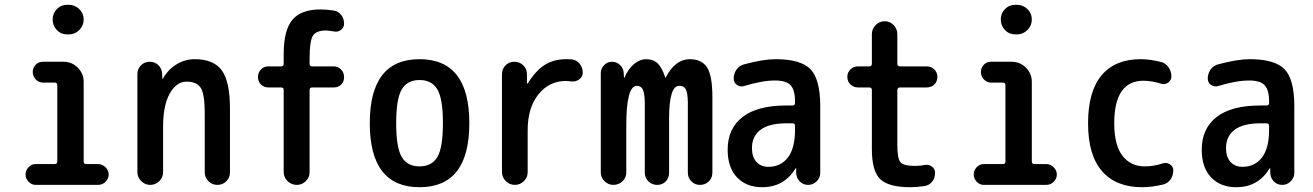

<svg xmlns="http://www.w3.org/2000/svg" viewBox="-20 -780 5540 810"><path d="M130.9 0Q113.3 0 100.6 -13.2Q87.9 -26.4 87.9 -43.9Q87.9 -61.5 100.6 -74.7Q113.3 -87.9 130.9 -87.9H210.9Q221.7 -87.9 221.7 -98.6V-420.9Q221.7 -431.6 210.9 -431.6H161.1Q143.6 -431.6 130.9 -444.8Q118.2 -458 118.2 -476.1Q118.2 -494.1 130.4 -506.8Q142.6 -519.5 161.1 -519.5H248Q283.2 -519.5 308.1 -494.6Q333 -469.7 333 -434.6V-98.6Q333 -87.9 343.8 -87.9H393.6Q411.1 -87.9 424.8 -74.7Q438.5 -61.5 438.5 -43.9Q438.5 -26.4 425.3 -13.2Q412.1 0 393.6 0ZM263.7 -759.8H269.5Q295.9 -759.8 314.5 -741.7Q333 -723.6 333 -697.8Q333 -671.9 314.5 -653.3Q295.9 -634.8 269.5 -634.8H263.7Q237.3 -634.8 219.7 -653.3Q202.1 -671.9 202.1 -697.8Q202.1 -723.6 219.7 -741.7Q237.3 -759.8 263.7 -759.8Z M559.6 -53.7V-467.8Q559.6 -489.3 574.7 -504.4Q589.8 -519.5 611.3 -519.5Q633.8 -519.5 648.4 -504.9Q663.1 -490.2 664.1 -467.8L665 -448.2Q665 -447.3 666 -447.3Q668 -447.3 668 -449.2Q689.5 -487.3 725.1 -508.8Q760.7 -530.3 801.8 -530.3Q880.9 -530.3 915.5 -483.4Q950.2 -436.5 950.2 -320.3V-52.7Q950.2 -30.3 934.6 -15.1Q918.9 0 897 0Q875 0 859.4 -15.6Q843.8 -31.2 843.8 -52.7V-300.8Q843.8 -382.8 827.1 -409.2Q810.5 -435.5 766.6 -435.5Q724.6 -435.5 696.3 -385.7Q668 -335.9 668 -244.1V-53.7Q668 -31.2 651.9 -15.6Q635.7 0 613.8 0Q591.8 0 575.7 -16.1Q559.6 -32.2 559.6 -53.7Z M1112.3 -411.1Q1093.8 -411.1 1081.1 -423.3Q1068.4 -435.5 1068.4 -454.6Q1068.4 -473.6 1080.6 -486.8Q1092.8 -500 1112.3 -500H1166Q1176.8 -500 1176.8 -510.7V-551.8Q1176.8 -652.3 1213.4 -696.3Q1250 -740.2 1332 -740.2Q1357.4 -740.2 1388.7 -735.4Q1407.2 -732.4 1419.4 -716.8Q1431.6 -701.2 1431.6 -679.7Q1431.6 -664.1 1418.5 -653.8Q1405.3 -643.6 1387.7 -647.5Q1361.3 -651.4 1355.5 -651.4Q1313.5 -651.4 1299.8 -628.9Q1286.1 -606.4 1286.1 -532.2V-510.7Q1286.1 -500 1296.9 -500H1387.7Q1406.2 -500 1418.9 -486.8Q1431.6 -473.6 1431.6 -454.6Q1431.6 -435.5 1419.4 -423.3Q1407.2 -411.1 1387.7 -411.1H1296.9Q1286.1 -411.1 1286.1 -400.4V-53.7Q1286.1 -31.2 1270 -15.6Q1253.9 0 1232.4 0Q1209 0 1192.9 -16.1Q1176.8 -32.2 1176.8 -53.7V-400.4Q1176.8 -411.1 1166 -411.1Z M1825.2 -402.8Q1801.8 -442.4 1750 -442.4Q1698.2 -442.4 1674.8 -402.8Q1651.4 -363.3 1651.4 -260.3Q1651.4 -157.2 1674.8 -117.7Q1698.2 -78.1 1750 -78.1Q1801.8 -78.1 1825.2 -117.7Q1848.6 -157.2 1848.6 -260.3Q1848.6 -363.3 1825.2 -402.8ZM1960 -260.3Q1960 9.8 1750 9.8Q1540 9.8 1540 -260.3Q1540 -530.3 1750 -530.3Q1960 -530.3 1960 -260.3Z M2097.7 -53.7V-466.8Q2097.7 -489.3 2112.8 -504.4Q2127.9 -519.5 2149.9 -519.5Q2171.9 -519.5 2187.5 -504.4Q2203.1 -489.3 2203.1 -466.8V-427.7H2204.1H2206.1Q2240.2 -482.4 2278.3 -506.3Q2316.4 -530.3 2368.2 -530.3Q2384.8 -530.3 2392.6 -529.3Q2412.1 -527.3 2425.3 -511.2Q2438.5 -495.1 2438.5 -473.6Q2438.5 -457 2424.3 -445.8Q2410.2 -434.6 2391.6 -436.5Q2383.8 -437.5 2368.2 -438.5Q2296.9 -438.5 2251.5 -381.8Q2206.1 -325.2 2206.1 -230.5V-53.7Q2206.1 -31.2 2189.9 -15.6Q2173.8 0 2151.9 0Q2129.9 0 2113.8 -16.1Q2097.7 -32.2 2097.7 -53.7Z M2514.6 -52.7V-471.7Q2514.6 -491.2 2528.8 -505.4Q2543 -519.5 2562 -519.5Q2581.1 -519.5 2595.7 -505.9Q2610.4 -492.2 2611.3 -471.7L2612.3 -454.1Q2612.3 -452.1 2613.3 -452.1Q2615.2 -452.1 2615.2 -454.1Q2630.9 -490.2 2655.3 -510.3Q2679.7 -530.3 2706.1 -530.3Q2735.4 -530.3 2753.9 -513.2Q2772.5 -496.1 2786.1 -454.1Q2786.1 -452.1 2788.1 -452.1Q2789.1 -452.1 2789.1 -454.1Q2829.1 -530.3 2889.6 -530.3Q2940.4 -530.3 2962.9 -495.6Q2985.4 -460.9 2985.4 -370.1V-51.8Q2985.4 -29.3 2970.2 -14.6Q2955.1 0 2933.1 0Q2911.1 0 2896.5 -15.1Q2881.8 -30.3 2881.8 -51.8V-349.6Q2880.9 -389.6 2873 -403.8Q2865.2 -418 2845.7 -418Q2802.7 -418 2802.7 -280.3V-51.8Q2802.7 -29.3 2788.6 -14.6Q2774.4 0 2752.4 0Q2730.5 0 2715.3 -15.1Q2700.2 -30.3 2700.2 -51.8V-349.6Q2699.2 -388.7 2691.4 -403.3Q2683.6 -418 2667 -418Q2622.1 -418 2622.1 -250V-52.7Q2622.1 -30.3 2606 -15.1Q2589.8 0 2567.9 0Q2545.9 0 2530.3 -15.6Q2514.6 -31.2 2514.6 -52.7Z M3297.9 -259.8Q3224.6 -259.8 3188.5 -232.4Q3152.3 -205.1 3152.3 -155.3Q3152.3 -117.2 3171.4 -96.7Q3190.4 -76.2 3221.7 -76.2Q3273.4 -76.2 3303.7 -115.2Q3334 -154.3 3334 -232.4V-249Q3334 -259.8 3323.2 -259.8ZM3195.3 9.8Q3128.9 9.8 3089.4 -31.7Q3049.8 -73.2 3049.8 -148.4Q3049.8 -237.3 3112.3 -286.1Q3174.8 -335 3297.9 -335H3323.2Q3334 -335 3334 -345.7V-351.6Q3334 -400.4 3315.4 -420.4Q3296.9 -440.4 3250 -440.4Q3195.3 -440.4 3119.1 -417Q3102.5 -412.1 3088.9 -421.9Q3075.2 -431.6 3075.2 -448.2Q3075.2 -469.7 3087.4 -486.8Q3099.6 -503.9 3120.1 -508.8Q3200.2 -530.3 3252 -530.3Q3358.4 -530.3 3399.4 -487.8Q3440.4 -445.3 3440.4 -332V-49.8Q3440.4 -30.3 3425.3 -15.1Q3410.2 0 3389.6 0Q3368.2 0 3354 -14.6Q3339.8 -29.3 3338.9 -49.8V-69.3Q3338.9 -70.3 3337.9 -70.3Q3335.9 -70.3 3335.9 -69.3Q3288.1 9.8 3195.3 9.8Z M3599.6 -411.1Q3581.1 -411.1 3567.9 -423.8Q3554.7 -436.5 3554.7 -455.6Q3554.7 -474.6 3567.9 -487.3Q3581.1 -500 3599.6 -500H3646.5Q3658.2 -500 3658.2 -510.7V-635.7Q3658.2 -658.2 3674.3 -674.3Q3690.4 -690.4 3712.4 -690.4Q3734.4 -690.4 3750 -674.3Q3765.6 -658.2 3765.6 -635.7V-510.7Q3765.6 -500 3777.3 -500H3889.6Q3908.2 -500 3921.4 -487.3Q3934.6 -474.6 3934.6 -455.6Q3934.6 -436.5 3921.9 -423.8Q3909.2 -411.1 3889.6 -411.1H3777.3Q3766.6 -411.1 3765.6 -400.4V-169.9Q3765.6 -111.3 3778.8 -95.7Q3792 -80.1 3839.8 -80.1Q3862.3 -80.1 3880.9 -84Q3897.5 -86.9 3911.1 -77.6Q3924.8 -68.4 3924.8 -50.8Q3924.8 -29.3 3912.6 -13.7Q3900.4 2 3879.9 4.9Q3847.7 9.8 3820.3 9.8Q3729.5 9.8 3693.8 -23.9Q3658.2 -57.6 3658.2 -150.4V-400.4Q3658.2 -411.1 3646.5 -411.1Z M4130.9 0Q4113.3 0 4100.6 -13.2Q4087.9 -26.4 4087.9 -43.9Q4087.9 -61.5 4100.6 -74.7Q4113.3 -87.9 4130.9 -87.9H4210.9Q4221.7 -87.9 4221.7 -98.6V-420.9Q4221.7 -431.6 4210.9 -431.6H4161.1Q4143.6 -431.6 4130.9 -444.8Q4118.2 -458 4118.2 -476.1Q4118.2 -494.1 4130.4 -506.8Q4142.6 -519.5 4161.1 -519.5H4248Q4283.2 -519.5 4308.1 -494.6Q4333 -469.7 4333 -434.6V-98.6Q4333 -87.9 4343.8 -87.9H4393.6Q4411.1 -87.9 4424.8 -74.7Q4438.5 -61.5 4438.5 -43.9Q4438.5 -26.4 4425.3 -13.2Q4412.1 0 4393.6 0ZM4263.7 -759.8H4269.5Q4295.9 -759.8 4314.5 -741.7Q4333 -723.6 4333 -697.8Q4333 -671.9 4314.5 -653.3Q4295.9 -634.8 4269.5 -634.8H4263.7Q4237.3 -634.8 4219.7 -653.3Q4202.1 -671.9 4202.1 -697.8Q4202.1 -723.6 4219.7 -741.7Q4237.3 -759.8 4263.7 -759.8Z M4797.9 9.8Q4688.5 9.8 4629.4 -57.6Q4570.3 -125 4570.3 -259.8Q4570.3 -394.5 4627.4 -462.4Q4684.6 -530.3 4792 -530.3Q4832 -530.3 4877.9 -518.6Q4897.5 -513.7 4909.7 -496.1Q4921.9 -478.5 4921.9 -458Q4921.9 -441.4 4908.2 -431.6Q4894.5 -421.9 4878.9 -426.8Q4841.8 -438.5 4804.7 -439.5Q4680.7 -439.5 4680.7 -259.8Q4680.7 -168 4715.3 -123Q4750 -78.1 4809.6 -78.1Q4847.7 -78.1 4885.7 -90.8Q4901.4 -95.7 4915.5 -86.9Q4929.7 -78.1 4929.7 -61.5Q4929.7 -39.1 4918 -22.5Q4906.2 -5.9 4884.8 -1Q4837.9 9.8 4797.9 9.8Z M5297.9 -259.8Q5224.6 -259.8 5188.5 -232.4Q5152.3 -205.1 5152.3 -155.3Q5152.3 -117.2 5171.4 -96.7Q5190.4 -76.2 5221.7 -76.2Q5273.4 -76.2 5303.7 -115.2Q5334 -154.3 5334 -232.4V-249Q5334 -259.8 5323.2 -259.8ZM5195.3 9.8Q5128.9 9.8 5089.4 -31.7Q5049.8 -73.2 5049.8 -148.4Q5049.8 -237.3 5112.3 -286.1Q5174.8 -335 5297.9 -335H5323.2Q5334 -335 5334 -345.7V-351.6Q5334 -400.4 5315.4 -420.4Q5296.9 -440.4 5250 -440.4Q5195.3 -440.4 5119.1 -417Q5102.5 -412.1 5088.9 -421.9Q5075.2 -431.6 5075.2 -448.2Q5075.2 -469.7 5087.4 -486.8Q5099.6 -503.9 5120.1 -508.8Q5200.2 -530.3 5252 -530.3Q5358.4 -530.3 5399.4 -487.8Q5440.4 -445.3 5440.4 -332V-49.8Q5440.4 -30.3 5425.3 -15.1Q5410.2 0 5389.6 0Q5368.2 0 5354 -14.6Q5339.8 -29.3 5338.9 -49.8V-69.3Q5338.9 -70.3 5337.9 -70.3Q5335.9 -70.3 5335.9 -69.3Q5288.1 9.8 5195.3 9.8Z"/></svg>

Font: Rounded-X Mgen+ 2m medium
Style: Regular
Weight: 500
Designer: [Source Han Sans]
Ryoko NISHIZUKA  (kana & ideographs); Paul D. Hunt (Latin, Greek & Cyrillic); Wenlong ZHANG  (bopomofo
Version: Version 1.059.20150602